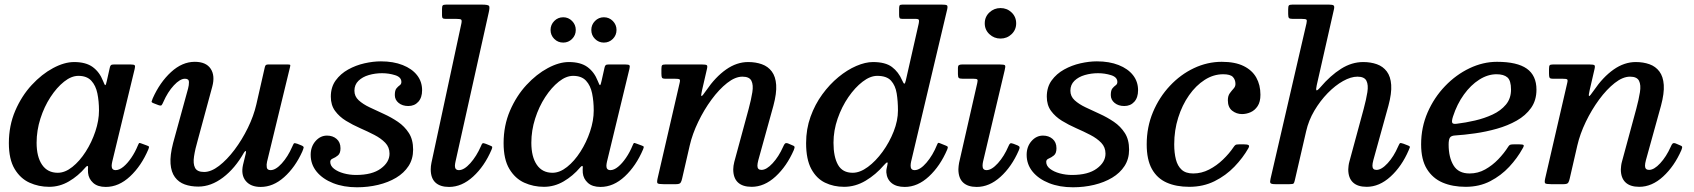

<svg xmlns="http://www.w3.org/2000/svg" viewBox="-20 -800 7358 834"><path d="M410 -320Q410 -276.5 394.2 -229.2Q378.5 -182 352.2 -141Q326 -100 294.2 -74.8Q262.5 -49.5 231 -49.5Q186.5 -49.5 162.8 -84.2Q139 -119 139 -180Q139 -233 155.5 -284.8Q172 -336.5 199.2 -378.2Q226.5 -420 258.2 -445.2Q290 -470.5 320.5 -470.5Q357 -470.5 376.5 -449.5Q396 -428.5 403 -394.2Q410 -360 410 -320ZM624.5 -151.5Q628 -160.5 627.2 -162.8Q626.5 -165 618 -168L595 -176.5Q586.5 -180 584.5 -178.5Q582.5 -177 579 -168.5Q567 -139 550.2 -114.5Q533.5 -90 515.8 -75.5Q498 -61 482.5 -61Q465 -61 465 -79.5Q465 -83.5 465.8 -88.5Q466.5 -93.5 467.5 -97.5L565 -500.5Q568 -512.5 565.2 -516.2Q562.5 -520 546.5 -520H475.5Q465.5 -520 462 -517Q458.5 -514 457 -506.5L444 -448.5Q440.5 -432 437.8 -430.2Q435 -428.5 427.5 -448.5Q412.5 -487 382.8 -508.8Q353 -530.5 302 -530.5Q259.5 -530.5 210.5 -504.2Q161.5 -478 117.8 -430.8Q74 -383.5 46.2 -319Q18.5 -254.5 18.5 -178.5Q18.5 -108 43.5 -66.2Q68.5 -24.5 108.2 -6.5Q148 11.5 193.5 11.5Q239 11.5 279.2 -12Q319.5 -35.5 351 -72.5Q356.5 -79 359.5 -79.2Q362.5 -79.5 362.5 -74Q362 -70 362 -64.5Q362 -59 362.5 -49Q365 -23.5 384.5 -5.8Q404 12 439.5 12Q496 12 545 -33.8Q594 -79.5 624.5 -151.5Z M643.5 -373Q639.5 -363 638.5 -359Q637.5 -355 648.5 -351L668 -343.5Q679 -339.5 682.2 -343.5Q685.5 -347.5 689.5 -357Q708.5 -400.5 735.2 -429.2Q762 -458 783.5 -458Q800.5 -458 800.8 -444Q801 -430 797 -415.5L732 -179Q718 -125 720.8 -88.8Q723.5 -52.5 739.8 -30.5Q756 -8.5 782.2 1Q808.5 10.5 841.5 10.5Q896.5 10.5 948.8 -29Q1001 -68.5 1040 -137.5Q1044.5 -144.5 1047.2 -143.8Q1050 -143 1047.5 -132.5L1035.5 -83.5Q1026 -40 1047.5 -14Q1069 12 1112.5 12Q1166.5 12 1214.2 -30.5Q1262 -73 1293 -141.5Q1298 -153.5 1299 -159Q1300 -164.5 1286.5 -169.5L1271.5 -175.5Q1259 -180 1256.5 -176.8Q1254 -173.5 1249 -162Q1230.5 -119.5 1204 -90.2Q1177.5 -61 1155.5 -61Q1140.5 -61 1138.8 -73Q1137 -85 1140 -97.5L1240 -509.5Q1242 -517 1240 -518.5Q1238 -520 1228.5 -520H1145.5Q1138 -520 1135 -517.5Q1132 -515 1130.5 -509L1093.5 -346.5Q1082 -296.5 1056.8 -244.8Q1031.5 -193 998.8 -149.5Q966 -106 931.5 -79.5Q897 -53 866.5 -53Q836.5 -53 827.2 -71Q818 -89 822.8 -120.5Q827.5 -152 839.5 -193L902 -423.5Q915 -471.5 895 -501.5Q875 -531.5 826 -531.5Q771.5 -531.5 723 -487Q674.5 -442.5 643.5 -373Z M1672 -132.5Q1672 -95.5 1634.2 -67.8Q1596.5 -40 1526.5 -40Q1499 -40 1473.2 -47Q1447.5 -54 1431 -66.8Q1414.5 -79.5 1414.5 -97Q1414.5 -107 1425.8 -111.5Q1437 -116 1448 -125Q1459 -134 1459 -156Q1459 -182 1442.2 -196.5Q1425.5 -211 1400.5 -211Q1371.5 -211 1350.5 -187Q1329.5 -163 1329.5 -127.5Q1329.5 -86 1355.5 -54.2Q1381.5 -22.5 1427 -4.5Q1472.5 13.5 1530.5 13.5Q1578.5 13.5 1622.5 3Q1666.5 -7.5 1700.8 -28Q1735 -48.5 1754.8 -79Q1774.5 -109.5 1774.5 -150Q1774.5 -193.5 1756 -222.2Q1737.5 -251 1708.5 -270.8Q1679.5 -290.5 1647 -305.2Q1614.5 -320 1585.5 -333.8Q1556.5 -347.5 1538 -364.5Q1519.5 -381.5 1519.5 -406Q1519.5 -432 1537 -449Q1554.5 -466 1582 -474Q1609.5 -482 1639.5 -482Q1669 -482 1696.2 -473.5Q1723.5 -465 1723.5 -444Q1723.5 -434.5 1716.2 -429.5Q1709 -424.5 1702 -416Q1695 -407.5 1695 -387Q1695 -366.5 1711.5 -353Q1728 -339.5 1753.5 -339.5Q1780.5 -339.5 1797 -357.8Q1813.5 -376 1813.5 -408Q1813.5 -445.5 1791.5 -473.5Q1769.5 -501.5 1729 -517.5Q1688.5 -533.5 1634.5 -533.5Q1601 -533.5 1563.2 -525Q1525.5 -516.5 1492.2 -498Q1459 -479.5 1438 -450.5Q1417 -421.5 1417 -380Q1417 -343.5 1435.5 -318.2Q1454 -293 1483 -275.2Q1512 -257.5 1544.5 -243.2Q1577 -229 1606 -214Q1635 -199 1653.5 -179.8Q1672 -160.5 1672 -132.5Z M2103 -746Q2108 -768 2104.5 -774Q2101 -780 2072.5 -780H1918Q1906.5 -780 1903.2 -776.5Q1900 -773 1900 -761V-733Q1900 -724 1903.2 -721Q1906.5 -718 1916 -718H1962Q1979.5 -718 1983.2 -714.8Q1987 -711.5 1984 -697.5L1854 -92.5Q1852.5 -87 1851.8 -78.5Q1851 -70 1851 -64.5Q1851 -26 1871.5 -7Q1892 12 1930.5 12Q1986 12 2035.2 -33Q2084.5 -78 2115 -149.5Q2119 -158.5 2118 -161.8Q2117 -165 2107 -168.5L2091 -175Q2079.5 -179.5 2076.2 -177.5Q2073 -175.5 2069 -165Q2050 -121.5 2023 -91.2Q1996 -61 1973.5 -61Q1956 -61 1956 -79.5Q1956 -83.5 1956.8 -88.5Q1957.5 -93.5 1958.5 -97.5Z M2603 -615Q2626 -615 2642 -631Q2658 -647 2658 -670Q2658 -692.5 2642 -708.8Q2626 -725 2603 -725Q2580.5 -725 2564.5 -708.8Q2548.5 -692.5 2548.5 -670Q2548.5 -647 2564.5 -631Q2580.5 -615 2603 -615ZM2426.5 -615Q2449 -615 2465 -631Q2481 -647 2481 -670Q2481 -692.5 2465 -708.8Q2449 -725 2426.5 -725Q2403.5 -725 2387.5 -708.8Q2371.5 -692.5 2371.5 -670Q2371.5 -647 2387.5 -631Q2403.5 -615 2426.5 -615ZM2559 -320Q2559 -276.5 2543.2 -229.2Q2527.5 -182 2501.2 -141Q2475 -100 2443.2 -74.8Q2411.5 -49.5 2380 -49.5Q2335.5 -49.5 2311.8 -84.2Q2288 -119 2288 -180Q2288 -233 2304.5 -284.8Q2321 -336.5 2348.2 -378.2Q2375.5 -420 2407.2 -445.2Q2439 -470.5 2469.5 -470.5Q2506 -470.5 2525.5 -449.5Q2545 -428.5 2552 -394.2Q2559 -360 2559 -320ZM2773.5 -151.5Q2777 -160.5 2776.2 -162.8Q2775.5 -165 2767 -168L2744 -176.5Q2735.5 -180 2733.5 -178.5Q2731.5 -177 2728 -168.5Q2716 -139 2699.2 -114.5Q2682.5 -90 2664.8 -75.5Q2647 -61 2631.5 -61Q2614 -61 2614 -79.5Q2614 -83.5 2614.8 -88.5Q2615.5 -93.5 2616.5 -97.5L2714 -500.5Q2717 -512.5 2714.2 -516.2Q2711.5 -520 2695.5 -520H2624.5Q2614.5 -520 2611 -517Q2607.5 -514 2606 -506.5L2593 -448.5Q2589.5 -432 2586.8 -430.2Q2584 -428.5 2576.5 -448.5Q2561.5 -487 2531.8 -508.8Q2502 -530.5 2451 -530.5Q2408.5 -530.5 2359.5 -504.2Q2310.5 -478 2266.8 -430.8Q2223 -383.5 2195.2 -319Q2167.5 -254.5 2167.5 -178.5Q2167.5 -108 2192.5 -66.2Q2217.5 -24.5 2257.2 -6.5Q2297 11.5 2342.5 11.5Q2388 11.5 2428.2 -12Q2468.5 -35.5 2500 -72.5Q2505.5 -79 2508.5 -79.2Q2511.5 -79.5 2511.5 -74Q2511 -70 2511 -64.5Q2511 -59 2511.5 -49Q2514 -23.5 2533.5 -5.8Q2553 12 2588.5 12Q2645 12 2694 -33.8Q2743 -79.5 2773.5 -151.5Z M2871 -520Q2859 -520 2856 -516.5Q2853 -513 2853 -500V-480Q2853 -467 2855.5 -462.5Q2858 -458 2870.5 -458H2911Q2928 -458 2931.8 -455.2Q2935.5 -452.5 2932 -439L2836.5 -25.5Q2832.5 -8 2836.2 -4Q2840 0 2862 0H2916.5Q2932 0 2936.2 -6.2Q2940.5 -12.5 2943 -24.5L2976 -168Q2987.5 -218 3012.8 -270.5Q3038 -323 3070.8 -367.5Q3103.5 -412 3138.5 -439.5Q3173.5 -467 3205 -467Q3235 -467 3244 -449Q3253 -431 3248 -399.5Q3243 -368 3232 -327L3169.5 -96.5Q3167.5 -89.5 3166.2 -79.8Q3165 -70 3165 -64.5Q3165 -27 3185.2 -7.8Q3205.5 11.5 3245 11.5Q3300 11.5 3348.8 -33.2Q3397.5 -78 3428 -148Q3432.5 -159 3431 -162.8Q3429.5 -166.5 3420.5 -169.5L3403 -177Q3394 -180 3390 -176.5Q3386 -173 3381.5 -162Q3362.5 -119.5 3336 -90.8Q3309.5 -62 3287.5 -62Q3270 -62 3270 -80Q3270 -89.5 3274 -104.5L3339.5 -341Q3354 -395 3351.5 -431.2Q3349 -467.5 3332.5 -489.5Q3316 -511.5 3289.2 -521Q3262.5 -530.5 3230 -530.5Q3180 -530.5 3133.8 -498Q3087.5 -465.5 3048 -407.5Q3030 -381 3027 -382.8Q3024 -384.5 3029.5 -408L3050.5 -499Q3054 -513 3050.5 -516.5Q3047 -520 3028.5 -520Z M3880.5 -320Q3880.5 -276.5 3862 -229.2Q3843.5 -182 3813.8 -141Q3784 -100 3749.8 -74.8Q3715.5 -49.5 3684 -49.5Q3639.5 -49.5 3620 -84.2Q3600.5 -119 3600.5 -180Q3600.5 -233 3618.5 -284.8Q3636.5 -336.5 3665.2 -378.2Q3694 -420 3727 -445.2Q3760 -470.5 3790.5 -470.5Q3831.5 -470.5 3850.5 -449.5Q3869.5 -428.5 3875 -394.2Q3880.5 -360 3880.5 -320ZM4094.5 -150.5Q4098 -159 4096.8 -162Q4095.5 -165 4088.5 -167.5L4062.5 -178Q4056.5 -180.5 4054.8 -179Q4053 -177.5 4050.5 -171.5Q4032 -125.5 4004.2 -93.2Q3976.5 -61 3953 -61Q3935.5 -61 3935.5 -79.5Q3935.5 -83.5 3936 -88.5Q3936.5 -93.5 3937.5 -97.5L4094.5 -760Q4097.5 -774 4093 -777Q4088.5 -780 4071 -780H3899.5Q3889.5 -780 3887.5 -776Q3885.5 -772 3885.5 -761.5V-734.5Q3885.5 -725 3888 -721.5Q3890.5 -718 3899.5 -718H3958Q3971 -718 3971.8 -712Q3972.5 -706 3970.5 -697L3914.5 -450Q3911.5 -436.5 3908.2 -436.5Q3905 -436.5 3898.5 -451.5Q3883 -487.5 3854.5 -509Q3826 -530.5 3772 -530.5Q3739 -530.5 3699.5 -513.5Q3660 -496.5 3621.8 -465Q3583.5 -433.5 3551.8 -390Q3520 -346.5 3500.8 -293Q3481.5 -239.5 3481.5 -178.5Q3481.5 -108 3504 -66.2Q3526.5 -24.5 3563.8 -6.5Q3601 11.5 3646.5 11.5Q3695.5 11.5 3740 -15Q3784.5 -41.5 3820 -83Q3830.5 -95 3834 -94.5Q3837.5 -94 3834 -80.5Q3833.5 -76.5 3831.5 -69.2Q3829.5 -62 3830 -51Q3832.5 -21.5 3853 -4.8Q3873.5 12 3910 12Q3966 12 4015 -33.5Q4064 -79 4094.5 -150.5Z M4344 -494.5Q4348.5 -512 4345.5 -516Q4342.5 -520 4322 -520H4160Q4150 -520 4145.5 -517.2Q4141 -514.5 4141 -503.5V-478Q4141 -465 4144.8 -461.5Q4148.5 -458 4161.5 -458H4208Q4222 -458 4225 -454.8Q4228 -451.5 4225 -439.5L4146 -92.5Q4145 -87 4144 -78.8Q4143 -70.5 4143 -65Q4143 -26.5 4163.5 -7.2Q4184 12 4222.5 12Q4277.5 12 4326 -32Q4374.5 -76 4405 -146Q4409.5 -156 4408.8 -160.5Q4408 -165 4400 -168.5L4382 -175.5Q4372 -179.5 4368 -176.8Q4364 -174 4360.5 -165Q4342 -121.5 4314.8 -91.2Q4287.5 -61 4265.5 -61Q4248 -61 4248 -79.5Q4248 -83.5 4248.5 -88.5Q4249 -93.5 4250 -97.5ZM4257.5 -698.5Q4257.5 -670.5 4277.8 -651.5Q4298 -632.5 4326 -632.5Q4354 -632.5 4374 -651.5Q4394 -670.5 4394 -698.5Q4394 -727 4374 -746Q4354 -765 4326 -765Q4298 -765 4277.8 -746Q4257.5 -727 4257.5 -698.5Z M4782 -132.5Q4782 -95.5 4744.2 -67.8Q4706.5 -40 4636.5 -40Q4609 -40 4583.2 -47Q4557.5 -54 4541 -66.8Q4524.5 -79.5 4524.5 -97Q4524.5 -107 4535.8 -111.5Q4547 -116 4558 -125Q4569 -134 4569 -156Q4569 -182 4552.2 -196.5Q4535.5 -211 4510.5 -211Q4481.5 -211 4460.5 -187Q4439.5 -163 4439.5 -127.5Q4439.5 -86 4465.5 -54.2Q4491.5 -22.5 4537 -4.5Q4582.5 13.5 4640.5 13.5Q4688.5 13.5 4732.5 3Q4776.5 -7.5 4810.8 -28Q4845 -48.5 4864.8 -79Q4884.5 -109.5 4884.5 -150Q4884.5 -193.5 4866 -222.2Q4847.5 -251 4818.5 -270.8Q4789.5 -290.5 4757 -305.2Q4724.5 -320 4695.5 -333.8Q4666.5 -347.5 4648 -364.5Q4629.5 -381.5 4629.5 -406Q4629.5 -432 4647 -449Q4664.5 -466 4692 -474Q4719.5 -482 4749.5 -482Q4779 -482 4806.2 -473.5Q4833.5 -465 4833.5 -444Q4833.5 -434.5 4826.2 -429.5Q4819 -424.5 4812 -416Q4805 -407.5 4805 -387Q4805 -366.5 4821.5 -353Q4838 -339.5 4863.5 -339.5Q4890.5 -339.5 4907 -357.8Q4923.5 -376 4923.5 -408Q4923.5 -445.5 4901.5 -473.5Q4879.5 -501.5 4839 -517.5Q4798.5 -533.5 4744.5 -533.5Q4711 -533.5 4673.2 -525Q4635.5 -516.5 4602.2 -498Q4569 -479.5 4548 -450.5Q4527 -421.5 4527 -380Q4527 -343.5 4545.5 -318.2Q4564 -293 4593 -275.2Q4622 -257.5 4654.5 -243.2Q4687 -229 4716 -214Q4745 -199 4763.5 -179.8Q4782 -160.5 4782 -132.5Z M5455 -388.5Q5455 -431 5437 -463Q5419 -495 5382 -513.2Q5345 -531.5 5287 -531.5Q5224.5 -531.5 5166.2 -504Q5108 -476.5 5061.8 -427.2Q5015.5 -378 4988.2 -313Q4961 -248 4961 -173Q4961 -106.5 4983.5 -66Q5006 -25.5 5047.5 -7Q5089 11.5 5146 11.5Q5206.5 11.5 5255.8 -13Q5305 -37.5 5342 -76Q5379 -114.5 5402.5 -156Q5408.5 -166.5 5403.2 -169.8Q5398 -173 5383 -173H5362.5Q5350.5 -173 5346.5 -170.2Q5342.5 -167.5 5338 -160.5Q5319.5 -133 5292.2 -106.8Q5265 -80.5 5232 -63.5Q5199 -46.5 5163 -46.5Q5130.5 -46.5 5112.8 -62.8Q5095 -79 5087.8 -107.5Q5080.5 -136 5080.5 -173Q5080.5 -234 5097.8 -288.8Q5115 -343.5 5144.8 -386Q5174.5 -428.5 5212.8 -453Q5251 -477.5 5293 -477.5Q5324 -477.5 5335.2 -465.8Q5346.5 -454 5346.5 -435Q5346.5 -424 5338.2 -415Q5330 -406 5321.8 -394.8Q5313.5 -383.5 5313.5 -364.5Q5313.5 -334 5332.2 -319.2Q5351 -304.5 5375 -304.5Q5394 -304.5 5412.2 -312.5Q5430.5 -320.5 5442.8 -339Q5455 -357.5 5455 -388.5Z M6099 -147.5Q6103 -156.5 6104.2 -160.5Q6105.5 -164.5 6095 -168.5L6075.5 -176Q6063 -180.5 6060.5 -177.5Q6058 -174.5 6053 -163.5Q6034.5 -120.5 6007.8 -91.2Q5981 -62 5959 -62Q5941.5 -62 5941.5 -80Q5941.5 -89.5 5945.5 -104.5L6011 -341Q6025.5 -395 6023 -431.2Q6020.5 -467.5 6004 -489.5Q5987.5 -511.5 5960.8 -521Q5934 -530.5 5901.5 -530.5Q5851.5 -530.5 5805.2 -501.2Q5759 -472 5715.5 -421Q5701 -404.5 5698.2 -408Q5695.5 -411.5 5699.5 -429.5L5774 -758Q5777.5 -772 5773.2 -776Q5769 -780 5753 -780H5593.5Q5581.5 -780 5578.5 -776.2Q5575.5 -772.5 5575.5 -759.5V-739Q5575.5 -725.5 5579 -721.8Q5582.5 -718 5595 -718H5633.5Q5651.5 -718 5654.8 -714.8Q5658 -711.5 5655 -698.5L5499 -24Q5495.5 -10 5498.5 -5Q5501.5 0 5520 0H5581Q5596 0 5599 -3Q5602 -6 5604.5 -17.5L5653.5 -229.5Q5664 -276.5 5689.2 -319.2Q5714.5 -362 5747.2 -395.5Q5780 -429 5814 -448Q5848 -467 5876.5 -467Q5906.5 -467 5915.5 -449Q5924.5 -431 5919.5 -399.5Q5914.5 -368 5903.5 -327L5841 -96.5Q5839 -89.5 5837.8 -79.8Q5836.5 -70 5836.5 -64.5Q5836.5 -27 5856.8 -7.8Q5877 11.5 5916.5 11.5Q5971.5 11.5 6020.2 -33Q6069 -77.5 6099 -147.5Z M6153 -173Q6153 -106.5 6178 -66Q6203 -25.5 6246.2 -7Q6289.5 11.5 6346.5 11.5Q6406 11.5 6453.2 -13Q6500.5 -37.5 6535.8 -75.5Q6571 -113.5 6593.5 -154.5Q6601 -166.5 6598 -169.8Q6595 -173 6579.5 -173H6556.5Q6544.5 -173 6540 -171.2Q6535.5 -169.5 6531.5 -163Q6513.5 -134.5 6488 -108Q6462.5 -81.5 6431.2 -64Q6400 -46.5 6363.5 -46.5Q6315 -46.5 6293.8 -81.5Q6272.5 -116.5 6272.5 -172Q6272.5 -193.5 6278 -202Q6283.5 -210.5 6299.5 -211.5Q6340 -214 6387.5 -220.8Q6435 -227.5 6482 -240.8Q6529 -254 6568 -276Q6607 -298 6630.5 -331Q6654 -364 6654 -410.5Q6654 -472 6612 -501.8Q6570 -531.5 6482.5 -531.5Q6422 -531.5 6363.2 -503.5Q6304.5 -475.5 6257 -426Q6209.5 -376.5 6181.2 -311.8Q6153 -247 6153 -173ZM6308 -262.5Q6290 -260 6287.8 -267.8Q6285.5 -275.5 6291.5 -294Q6309 -348 6338.8 -389.2Q6368.5 -430.5 6405.5 -454Q6442.5 -477.5 6480.5 -477.5Q6512 -477.5 6527.8 -463.8Q6543.5 -450 6543.5 -411Q6543.5 -372 6521.2 -345.5Q6499 -319 6463.5 -302.5Q6428 -286 6387 -276.5Q6346 -267 6308 -262.5Z M6726.5 -520Q6714.5 -520 6711.5 -516.5Q6708.5 -513 6708.5 -500V-480Q6708.5 -467 6711 -462.5Q6713.5 -458 6726 -458H6766.5Q6783.5 -458 6787.2 -455.2Q6791 -452.5 6787.5 -439L6692 -25.5Q6688 -8 6691.8 -4Q6695.5 0 6717.5 0H6772Q6787.5 0 6791.8 -6.2Q6796 -12.5 6798.5 -24.5L6831.5 -168Q6843 -218 6868.2 -270.5Q6893.5 -323 6926.2 -367.5Q6959 -412 6994 -439.5Q7029 -467 7060.5 -467Q7090.5 -467 7099.5 -449Q7108.5 -431 7103.5 -399.5Q7098.5 -368 7087.5 -327L7025 -96.5Q7023 -89.5 7021.8 -79.8Q7020.5 -70 7020.5 -64.5Q7020.5 -27 7040.8 -7.8Q7061 11.5 7100.5 11.5Q7155.5 11.5 7204.2 -33.2Q7253 -78 7283.5 -148Q7288 -159 7286.5 -162.8Q7285 -166.5 7276 -169.5L7258.5 -177Q7249.5 -180 7245.5 -176.5Q7241.5 -173 7237 -162Q7218 -119.5 7191.5 -90.8Q7165 -62 7143 -62Q7125.5 -62 7125.5 -80Q7125.5 -89.5 7129.5 -104.5L7195 -341Q7209.5 -395 7207 -431.2Q7204.5 -467.5 7188 -489.5Q7171.5 -511.5 7144.8 -521Q7118 -530.5 7085.5 -530.5Q7035.5 -530.5 6989.2 -498Q6943 -465.5 6903.5 -407.5Q6885.5 -381 6882.5 -382.8Q6879.5 -384.5 6885 -408L6906 -499Q6909.5 -513 6906 -516.5Q6902.5 -520 6884 -520Z"/></svg>

Font: Besley Medium
Style: Italic
Weight: 500
Italic angle: -13°
Designer: Owen Earl
Foundry: indestructible type*
Version: Version 2.001